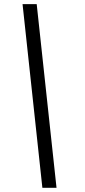

<svg xmlns="http://www.w3.org/2000/svg" viewBox="-20 -731 410 927"><path d="M252.9 175.8H184.6L88.9 -710.9H157.2Z"/></svg>

Font: Crimson Pro Medium
Style: Italic
Weight: 500
Italic angle: -12°
Designer: Jacques Le Bailly
Foundry: Baron von Fonthausen
Version: Version 1.003